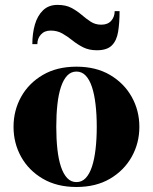

<svg xmlns="http://www.w3.org/2000/svg" viewBox="-20 -736 610 766"><path d="M285 10Q207 10 150.8 -23Q94.5 -56 64.2 -110.5Q34 -165 34 -230Q34 -295 64.2 -349.5Q94.5 -404 150.8 -437Q207 -470 285 -470Q363 -470 419 -437Q475 -404 505.5 -349.5Q536 -295 536 -230Q536 -165 505.5 -110.5Q475 -56 419 -23Q363 10 285 10ZM285 -9.5Q306.5 -9.5 321.8 -25.5Q337 -41.5 346.8 -70.8Q356.5 -100 361.2 -140.5Q366 -181 366 -230Q366 -279 361.2 -319.5Q356.5 -360 346.8 -389.2Q337 -418.5 321.8 -434.5Q306.5 -450.5 285 -450.5Q263.5 -450.5 248.2 -434.5Q233 -418.5 223.2 -389.2Q213.5 -360 209 -319.5Q204.5 -279 204.5 -230Q204.5 -181 209 -140.5Q213.5 -100 223.2 -70.8Q233 -41.5 248.2 -25.5Q263.5 -9.5 285 -9.5ZM366.5 -535.5Q335 -535.5 311.8 -547.2Q288.5 -559 269 -574.8Q249.5 -590.5 229 -602.2Q208.5 -614 182 -614Q157.5 -614 143.2 -598.2Q129 -582.5 129 -560H109Q109 -602.5 119.2 -638Q129.5 -673.5 151.8 -695Q174 -716.5 209.5 -716.5Q242.5 -716.5 265 -704.5Q287.5 -692.5 305.5 -677Q323.5 -661.5 341.8 -649.5Q360 -637.5 384 -637.5Q410 -637.5 423.8 -653.2Q437.5 -669 437.5 -691.5H457Q457 -644.5 451.2 -609.2Q445.5 -574 426.2 -554.8Q407 -535.5 366.5 -535.5Z"/></svg>

Font: Bodoni Moda ExtraBold
Style: Regular
Weight: 800
Version: Version 2.005